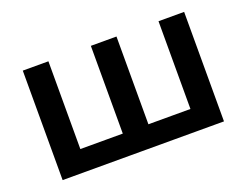

<svg xmlns="http://www.w3.org/2000/svg" viewBox="-88 -707 1131 880"><g transform="rotate(-20 477.5 -267.0)"><path d="M443 -106 416 -76V-534H541V-76L511 -106H775L746 -76V-534H871V0H84V-534H209V-76L180 -106Z"/></g></svg>

Font: MOST Montserrat SemiBold
Style: Regular
Weight: 600
Designer: Julieta Ulanovsky
Foundry: Julieta Ulanovsky
Version: Version 8.000;March 11, 2024;FontCreator 15.0.0.2926 64-bit